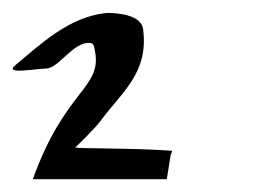

<svg xmlns="http://www.w3.org/2000/svg" viewBox="-76 -820 395 297"><path d="M189.4 -586.8C131 -591.4 38.4 -589.7 40.6 -592.1C40.6 -592.1 68.8 -618.5 80.4 -634.1C113.6 -678.8 154 -707.5 145.4 -774.8C142.5 -796.9 107 -800 89.6 -800C30.8 -794.5 -12.5 -751.9 -52.3 -719.2C-70.9 -703.9 -20 -713.9 -5.4 -713.9C15.1 -713.9 35.2 -753.8 62 -753.8C69.6 -753.8 69.8 -746.6 71 -740.2C81.8 -683.7 24.3 -680.9 -25.2 -542.8H182L188.1 -580.5C188.6 -583.1 191.9 -586.5 189.4 -586.8Z"/></svg>

Font: Rocketfuel
Style: Regular
Weight: 400
Designer: Mew Too
Foundry: Cannot Into Space Fonts.
Version: Version 0.27